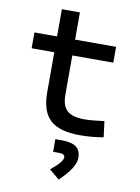

<svg xmlns="http://www.w3.org/2000/svg" viewBox="-101 -741 789 1085"><g transform="rotate(10 293.0 -198.5)"><path d="M386.7 9.8Q269 9.8 216.6 -39.1Q164.1 -87.9 164.1 -195.3V-283.2H267.6V-200.2Q267.6 -138.7 297.6 -110.8Q327.6 -83 396.5 -83Q420.9 -83 448.2 -85.7Q475.6 -88.4 510.7 -92.8L522.5 -2Q488.3 3.9 455.8 6.8Q423.3 9.8 386.7 9.8ZM164.1 -244.1V-673.8H267.6V-244.1ZM34.2 -426.8V-517.6H502.9V-426.8ZM313.5 277.3 255.4 229Q290 201.2 306.4 181.4Q322.8 161.6 322.8 147.5Q322.8 128.4 287.1 128.4H255.4V55.7H292Q348.6 55.7 375.2 75.4Q401.9 95.2 401.9 137.2Q401.9 165.5 380.4 199.7Q358.9 233.9 313.5 277.3Z"/></g></svg>

Font: Cascadia Code
Style: Regular
Weight: 400
Monospace: yes
Designer: Aaron Bell
Foundry: Saja Typeworks
Version: Version 2106.017